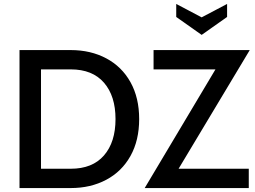

<svg xmlns="http://www.w3.org/2000/svg" viewBox="-20 -954 1294 974"><path d="M79 -700H339Q440 -700 519 -658Q598 -616 642 -537Q686 -458 686 -350Q686 -242 642 -163Q598 -84 519 -42Q440 0 339 0H79ZM339 -98Q449 -98 507.5 -165.5Q566 -233 566 -350Q566 -467 507.5 -534.5Q449 -602 339 -602H188V-98ZM886 -98H1242V0H714L1073 -602H759V-700H1247ZM1003 -866 1132 -934V-868L1003 -777L874 -868V-934Z"/></svg>

Font: Cabin Medium
Style: Regular
Weight: 500
Designer: Pablo Impallari
Foundry: Pablo Impallari. http://www.impallari.com Igino Marini. http://www.ikern.com
Version: Version 2.200